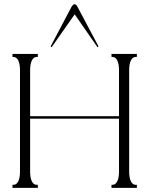

<svg xmlns="http://www.w3.org/2000/svg" viewBox="-20 -904 717 924"><path d="M638.7 -644.5V-629.9H632.8Q618.2 -629.9 609.9 -613Q601.6 -596.2 601.6 -566.4V-78.1Q601.6 -48.3 609.9 -31.5Q618.2 -14.6 632.8 -14.6H638.7V0H601.6H577.1H552.7H516.6V-14.6H521.5Q536.1 -14.6 544.4 -31.5Q552.7 -48.3 552.7 -78.1V-333H125V-78.1Q125 -48.3 133.3 -31.5Q141.6 -14.6 156.2 -14.6H162.1V0H125H100.6H76.2H40V-14.6H44.9Q59.6 -14.6 67.9 -31.5Q76.2 -48.3 76.2 -78.1V-566.4Q76.2 -596.2 67.9 -613Q59.6 -629.9 44.9 -629.9H40V-644.5H76.2H100.6H125H162.1V-629.9H156.2Q141.6 -629.9 133.3 -613Q125 -596.2 125 -566.4V-344.7H552.7V-566.4Q552.7 -596.2 544.4 -613Q536.1 -629.9 521.5 -629.9H516.6V-644.5H552.7H577.1H601.6ZM339.4 -835 228.5 -676.8 223.6 -680.7 324.2 -871.1Q332.5 -883.8 338.9 -883.8Q346.7 -883.8 353.5 -870.1L454.1 -680.7L449.2 -676.8Z"/></svg>

Font: Elaris
Style: Regular
Weight: 500
Version: Version 1.0